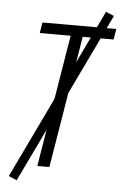

<svg xmlns="http://www.w3.org/2000/svg" viewBox="-60 -860 625 984"><g transform="rotate(5 252.5 -368.0)"><path d="M163 0 275 -680H116L125 -735H505L496 -680H337L225 0ZM64 82 22 64 445 -818 487 -800Z"/></g></svg>

Font: Iosevka Term Curly Lt Obl
Style: Regular
Weight: 300
Italic angle: -9°
Designer: Belleve Invis
Foundry: Belleve Invis
Version: Version 32.3.0